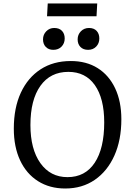

<svg xmlns="http://www.w3.org/2000/svg" viewBox="-20 -1064 755 1098"><path d="M59 -328Q59 -447 99 -533.5Q139 -620 212 -667.5Q285 -715 385 -715Q474 -715 538.5 -674.5Q603 -634 638.5 -559Q674 -484 674 -382Q674 -263 634 -174Q594 -85 522 -35.5Q450 14 353 14Q264 14 197.5 -28Q131 -70 95 -147Q59 -224 59 -328ZM154 -349Q154 -211 211 -131Q268 -51 366 -51Q467 -51 521.5 -133Q576 -215 576 -364Q576 -501 522.5 -577Q469 -653 371 -653Q268 -653 211 -573Q154 -493 154 -349ZM226 -839Q226 -866 244.5 -885Q263 -904 290 -904Q319 -904 334.5 -887.5Q350 -871 350 -844Q350 -816 332 -797.5Q314 -779 285 -779Q258 -779 242 -795.5Q226 -812 226 -839ZM424 -839Q424 -866 442.5 -885Q461 -904 489 -904Q517 -904 532.5 -887.5Q548 -871 548 -844Q548 -816 530 -797.5Q512 -779 484 -779Q456 -779 440 -795.5Q424 -812 424 -839ZM253 -1044H536L532 -971H249Z"/></svg>

Font: Literata 12pt
Style: Italic
Weight: 400
Italic angle: -2°
Designer: Latin by Veronika Burian and Jose Scaglione. Greek by Irene Vlachou. Cyrillic by Vera Evstafieva
Foundry: TypeTogether
Version: Version 3.002